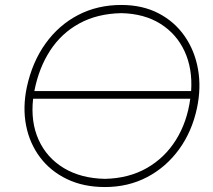

<svg xmlns="http://www.w3.org/2000/svg" viewBox="-20 -745 859 774"><path d="M403 9Q316.5 9 250 -23Q183.5 -55 141.5 -110.8Q99.5 -166.5 85.2 -239Q71 -311.5 88 -393Q110 -495 163.5 -569.5Q217 -644 295 -684.5Q373 -725 469 -725Q554 -725 618.8 -691.5Q683.5 -658 724.2 -599.5Q765 -541 778.2 -466.2Q791.5 -391.5 774 -309Q754 -215 702 -143.2Q650 -71.5 573.5 -31.2Q497 9 403 9ZM469 -692Q372 -690 299.8 -650.5Q227.5 -611 182 -541Q136.5 -471 118.5 -378H750.5Q756.5 -468 724.2 -538Q692 -608 626.8 -649Q561.5 -690 469 -692ZM403 -24Q499 -26 571.8 -67.5Q644.5 -109 689.5 -181.2Q734.5 -253.5 747 -347H113.5Q103 -253.5 135.8 -181.2Q168.5 -109 237.2 -67.5Q306 -26 403 -24Z"/></svg>

Font: Commissioner Loud Thin
Style: Italic
Weight: 100
Italic angle: -12°
Designer: Kostas Bartsokas
Foundry: Kostas Bartsokas
Version: Version 1.000; ttfautohint (v1.8.3)